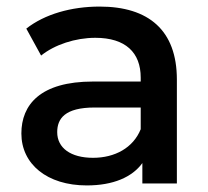

<svg xmlns="http://www.w3.org/2000/svg" viewBox="-20 -558 633 584"><path d="M408 -165C385 -108 329 -78 263 -78C195 -78 154 -108 154 -156C154 -197 177 -231 268 -231H408ZM244 6C324 6 382 -19 413 -62V0H518V-316C518 -466 432 -538 283 -538C197 -538 116 -515 60 -471L105 -389C146 -422 209 -443 270 -443C362 -443 408 -398 408 -322V-310H263C102 -310 45 -239 45 -152C45 -59 123 6 244 6Z"/></svg>

Font: Montserrat-Alt1 SemBd
Style: Regular
Weight: 600
Designer: Differentunic
Foundry: Differentunic
Version: Version 7.222